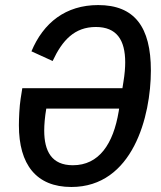

<svg xmlns="http://www.w3.org/2000/svg" viewBox="-20 -730 640 762"><path d="M263.1 12.1C507.1 12.1 578.8 -268.5 578.8 -450.3C578.8 -623.2 513.8 -709.9 369.7 -709.9C240.8 -709.9 152.3 -639.9 104.8 -526.3L188.9 -487.9C227.3 -570.3 275.9 -622.9 360.4 -622.9C442.8 -622.9 476.9 -571.7 476.9 -482.6C476.9 -462.7 475.1 -436.1 469.8 -404.8L465.9 -380H68.5L61.8 -337.4C57.2 -308.9 55 -260.3 55 -232.6C55 -77.4 123.6 12.1 263.1 12.1ZM155.5 -212C155.5 -234.7 158 -266.3 163.7 -299H452.8L451.3 -289.1C429.7 -157.7 372.5 -74.2 269.2 -74.2C184.7 -74.2 155.5 -130.3 155.5 -212Z"/></svg>

Font: Margiela Mono Italic Medium It
Style: Regular
Weight: 500
Designer: Mike Abbink, Paul van der Laan, Pieter van Rosmalen
Foundry: Bold Monday
Version: Version 2.003 2021